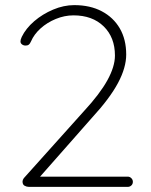

<svg xmlns="http://www.w3.org/2000/svg" viewBox="-20 -730 589 750"><path d="M479 -40Q487 -40 493 -34Q499 -28 499 -20Q499 -11 493 -5.5Q487 0 479 0H93Q84 0 76 -4.5Q68 -9 68 -21Q68 -27 73 -34L308 -296Q370 -363 399.5 -416.5Q429 -470 429 -513Q429 -584 385 -627Q341 -670 267 -670Q232 -670 198 -656Q164 -642 138.5 -619Q113 -596 101 -568Q97 -559 92.5 -555.5Q88 -552 80 -552Q72 -552 66 -556.5Q60 -561 60 -568Q60 -572 61 -575.5Q62 -579 65 -586Q81 -619 113.5 -647Q146 -675 187.5 -692.5Q229 -710 270 -710Q332 -710 377.5 -686Q423 -662 448 -619Q473 -576 473 -517Q473 -466 441 -406Q409 -346 341 -272L126 -28L117 -40Z"/></svg>

Font: Quicksand Light Light
Style: Regular
Weight: 300
Version: Version 3.006